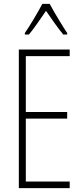

<svg xmlns="http://www.w3.org/2000/svg" viewBox="-20 -969 427 989"><path d="M236 -949H198C175 -905 132 -833 108 -799V-791H129C156 -823 191 -876 217 -913C245 -873 278 -824 306 -791H326V-799C310 -822 261 -902 236 -949ZM339 0V-34H113V-358H326V-392H113V-680H339V-714H77V0Z"/></svg>

Font: Noto Sans Bengali ExtraCondensed ExtraLight
Style: Regular
Weight: 200
Width: 2
Designer: Joana Ranito - Universal Thirst; Jelle Bosma - Monotype Design Team
Foundry: Universal Thirst ehf.
Version: Version 3.000